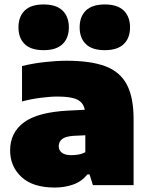

<svg xmlns="http://www.w3.org/2000/svg" viewBox="-20 -832 670 863"><path d="M226 11Q127.5 11 76.5 -36.5Q25.5 -84 25.5 -155.5Q25.5 -236 87.8 -282Q150 -328 288 -335L361 -338.5Q355 -370.5 327.5 -384.2Q300 -398 239 -398Q205 -398 161.2 -392.2Q117.5 -386.5 79 -376V-535Q126.5 -547 180.8 -553Q235 -559 280 -559Q386.5 -559 452.8 -534.5Q519 -510 549.8 -452.5Q580.5 -395 580.5 -296V0H397.5L382.5 -48H373Q347 -16 308.8 -2.5Q270.5 11 226 11ZM244 -175Q244 -156.5 258.2 -145.5Q272.5 -134.5 301 -134.5Q315.5 -134.5 332 -137.2Q348.5 -140 363.5 -148V-224L311 -221.5Q274.5 -219 259.2 -207Q244 -195 244 -175ZM451 -606.5Q394 -606.5 366 -633.8Q338 -661 338 -709Q338 -757 366 -784.5Q394 -812 451 -812Q508 -812 536.2 -784.5Q564.5 -757 564.5 -709Q564.5 -661 536.2 -633.8Q508 -606.5 451 -606.5ZM176 -606.5Q119 -606.5 91 -633.8Q63 -661 63 -709Q63 -757 91 -784.5Q119 -812 176 -812Q233 -812 261.2 -784.5Q289.5 -757 289.5 -709Q289.5 -661 261.2 -633.8Q233 -606.5 176 -606.5Z"/></svg>

Font: Encode Sans SmExp Black
Style: Regular
Weight: 900
Width: 6
Designer: Multiple Designers
Foundry: Impallari Type
Version: Version 3.002; ttfautohint (v1.8.3) -l 8 -r 50 -G 200 -x 14 